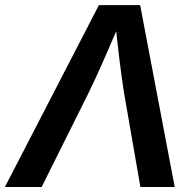

<svg xmlns="http://www.w3.org/2000/svg" viewBox="-44 -748 785 768"><path d="M-24.4 0 351.6 -727.5H516.6L654.8 0H517.6L451.7 -378.9Q442.9 -435.5 433.8 -509.3Q424.8 -583 415 -677.2H444.3Q404.8 -585.4 372.6 -511.7Q340.3 -438 311.5 -378.9L122.6 0Z"/></svg>

Font: Inter 18pt SemiBold
Style: Italic
Weight: 600
Italic angle: -9.3988°
Designer: Rasmus Andersson
Foundry: rsms
Version: Version 4.001;git-66647c0bb